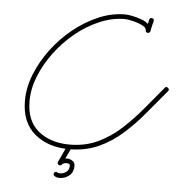

<svg xmlns="http://www.w3.org/2000/svg" viewBox="-51 -610 740 788"><g transform="rotate(5 319.5 -216.0)"><path d="M545 -556Q554 -554 552 -545Q549 -534 546.5 -523.5Q544 -513 542 -502Q539 -493 530 -495Q521 -497 523 -507Q526 -517 528.5 -528Q531 -539 533 -549Q536 -559 545 -556ZM532 -495Q523 -495 523 -504Q523 -514 511.5 -521Q500 -528 484 -533Q468 -538 454 -540.5Q440 -543 433 -543Q382 -543 330 -521Q278 -499 232 -461.5Q186 -424 150.5 -376.5Q115 -329 94 -277Q73 -225 73 -174Q73 -92 123 -51Q173 -10 252 -10Q316 -10 368 -34.5Q420 -59 463.5 -99Q507 -139 545.5 -185.5Q584 -232 621 -276Q627 -284 634 -277Q642 -271 636 -264Q597 -218 557.5 -170Q518 -122 472.5 -81Q427 -40 373 -15.5Q319 9 252 9Q165 9 109.5 -37.5Q54 -84 54 -174Q54 -228 76 -283Q98 -338 135.5 -388Q173 -438 221.5 -477Q270 -516 324 -539Q378 -562 433 -562Q444 -562 462 -558.5Q480 -555 498.5 -548.5Q517 -542 529.5 -531Q542 -520 542 -504Q542 -495 532 -495ZM261 4Q253 21 244.5 38.5Q236 56 228 73Q225 80 216 75Q207 69 213 63Q225 48 247 48Q259 48 269.5 55Q280 62 280 76Q280 101 263 115.5Q246 130 222 130Q217 130 211 128.5Q205 127 201 123Q194 117 200 110Q206 103 213 109Q214 110 217.5 110.5Q221 111 222 111Q238 111 249.5 102Q261 93 261 76Q261 71 256 69Q251 67 247 67Q234 67 227 75Q222 81 215 77Q208 72 211 65Q219 48 227 30.5Q235 13 243 -4Q247 -13 256 -9Q265 -5 261 4Z"/></g></svg>

Font: FRB American Cursive Guidelines Extralight
Style: Italic
Weight: 200
Italic angle: -25°
Version: Version 2.0;Modular Font Editor K font №1